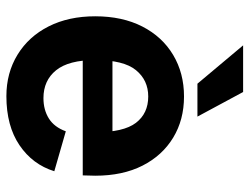

<svg xmlns="http://www.w3.org/2000/svg" viewBox="-110 -658 781 601"><g transform="rotate(90 280.5 -357.5)"><path d="M281 13Q208 13 151 -22Q94 -57 62.5 -119.5Q31 -182 31 -265Q31 -350 63 -412.5Q95 -475 152 -509Q209 -543 282 -543Q355 -543 411 -509Q467 -475 498.5 -413Q530 -351 530 -265Q530 -255 529.5 -246Q529 -237 529 -226H114V-319H431L394 -265Q394 -354 364.5 -392.5Q335 -431 282 -431Q231 -431 199.5 -392.5Q168 -354 168 -265Q168 -182 200 -142.5Q232 -103 287 -103Q324 -103 351 -120Q378 -137 391 -173L516 -137Q495 -69 434.5 -28Q374 13 281 13ZM242 -585 122 -728H268L345 -585Z"/></g></svg>

Font: Radio Canada Big SemiBold
Style: Regular
Weight: 600
Designer: Étienne Aubert Bonn
Foundry: Coppers and Brasses
Version: Version 1.001